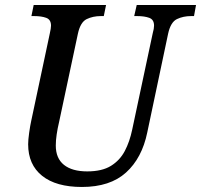

<svg xmlns="http://www.w3.org/2000/svg" viewBox="-20 -734 800 764"><path d="M306 10Q203 10 147.5 -34.5Q92 -79 92 -160Q92 -177 96 -205.5Q100 -234 104 -252L178 -600Q183 -622 183 -632Q183 -656 164 -663Q145 -670 116 -670H105L114 -714H402L393 -670H381Q350 -670 325 -658Q300 -646 290 -600L215 -248Q209 -223 205.5 -199Q202 -175 202 -155Q202 -104 234.5 -78Q267 -52 327 -52Q386 -52 421.5 -74Q457 -96 476.5 -133Q496 -170 506 -218L588 -603Q593 -620 593 -632Q593 -656 574 -663Q555 -670 526 -670H514L524 -714H760L752 -670H740Q709 -670 684 -658Q659 -646 649 -600L566 -207Q545 -105 481.5 -47.5Q418 10 306 10Z"/></svg>

Font: Noto Serif SemiCondensed Medium
Style: Italic
Weight: 500
Width: 4
Italic angle: -12°
Designer: Monotype Design Team
Foundry: Monotype Imaging Inc.
Version: Version 2.013